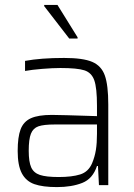

<svg xmlns="http://www.w3.org/2000/svg" viewBox="-20 -754 544 782"><path d="M52 -139Q52 -196 64 -227.5Q76 -259 106 -272.5Q136 -286 191 -286Q222 -286 375 -281V-323Q375 -396 364 -427Q353 -458 324 -467.5Q295 -477 226 -477Q195 -477 152 -473.5Q109 -470 82 -465V-506Q147 -518 241 -518Q318 -518 355.5 -502Q393 -486 407 -446.5Q421 -407 421 -328V0H383L379 -78H375Q358 -26 315 -9Q272 8 212 8Q154 8 120 -4Q86 -16 69 -48Q52 -80 52 -139ZM355 -89Q366 -115 370.5 -143Q375 -171 375 -209V-247H203Q158 -247 136.5 -239.5Q115 -232 106 -209.5Q97 -187 97 -140Q97 -95 107 -72.5Q117 -50 142.5 -41.5Q168 -33 219 -33Q273 -33 306.5 -43.5Q340 -54 355 -89ZM262 -597 160 -729V-734H214L296 -602V-597Z"/></svg>

Font: Saira Semi Condensed ExtraLight
Style: Regular
Weight: 200
Width: 4
Designer: Hector Gatti with collaboration of the Omnibus-Type team
Foundry: Omnibus-Type
Version: Version 1.001; ttfautohint (v1.8)